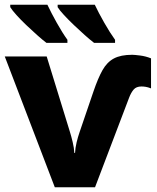

<svg xmlns="http://www.w3.org/2000/svg" viewBox="-20 -786 660 806"><path d="M535 -556Q544 -556 568 -553Q592 -550 614 -541V-415Q601 -420 591.5 -421.5Q582 -423 574 -423Q552 -423 541 -410Q530 -397 522 -376L379 0H210L0 -549H176L273 -234Q279 -215 285 -190Q291 -165 292 -144H295Q296 -165 301.5 -188Q307 -211 314 -231L372 -401Q391 -457 410 -491Q429 -525 458 -540.5Q487 -556 535 -556ZM378 -766Q394 -732 418 -690Q442 -648 463 -619V-606H375Q358 -619 335.5 -639Q313 -659 290 -681Q267 -703 248.5 -723Q230 -743 222 -756V-766ZM179 -766Q195 -732 218.5 -690Q242 -648 263 -619V-606H175Q158 -619 135.5 -639Q113 -659 90 -681Q67 -703 49 -723Q31 -743 23 -756V-766Z"/></svg>

Font: Noto Sans ExtraBold
Style: Regular
Weight: 800
Designer: Monotype Design Team
Foundry: Monotype Imaging Inc.
Version: Version 2.007